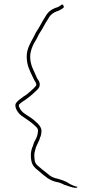

<svg xmlns="http://www.w3.org/2000/svg" viewBox="-20 -736 414 884"><path d="M55 -263C41 -246 64 -210 87 -198L88 -197C106 -185 127 -171 143 -155C145 -153 155 -146 155 -135C155 -121 150 -104 144 -94L137 -81L131 -63C126 -52 122 -37 122 -22C122 24 137 34 163 55C186 75 209 96 241 102C255 104 269 111 279 116H281C298 123 333 134 336 126C337 124 334 123 331 123C313 118 301 111 287 102C275 96 261 91 246 87C226 83 214 78 197 62C181 50 169 40 154 27C146 20 139 12 139 -5C138 -10 138 -18 138 -22C138 -24 138 -28 139 -33L142 -45C146 -67 162 -87 164 -102V-103C169 -108 171 -125 171 -133C171 -146 163 -158 154 -167C143 -178 130 -189 116 -198C100 -209 78 -218 68 -244L67 -246V-254C76 -263 89 -272 99 -278C110 -286 128 -300 139 -311C152 -324 163 -330 163 -347C163 -354 161 -360 156 -368V-369H155C152 -373 150 -377 148 -382C138 -408 119 -434 119 -474C119 -500 128 -519 136 -536L148 -556C151 -563 155 -571 159 -578L174 -602L189 -629L204 -653C213 -670 228 -679 242 -684C253 -687 260 -692 271 -699C279 -705 267 -722 262 -713C256 -709 250 -703 236 -700C217 -693 202 -682 191 -663C175 -639 163 -612 145 -586L134 -564C120 -538 103 -511 103 -476C103 -434 118 -409 133 -377C133 -377 138 -366 142 -360C144 -357 147 -353 147 -347C147 -341 145 -341 142 -337C140 -334 133 -327 127 -322C117 -314 106 -301 89 -292C75 -281 63 -274 55 -263Z"/></svg>

Font: Stray Cat
Style: ExLtExt
Weight: 200
Version: Version 1.0